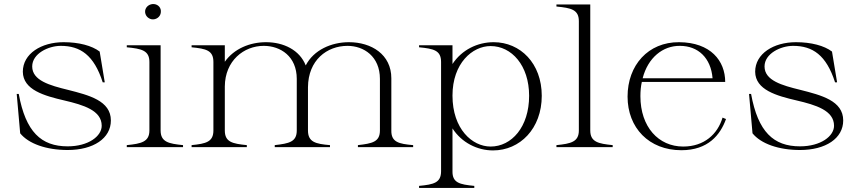

<svg xmlns="http://www.w3.org/2000/svg" viewBox="-20 -722 4212 942"><path d="M312 14C438 14 524 -43 524 -131C524 -228 416 -255 314 -281C224 -303 138 -327 138 -396C138 -459 217 -497 278 -497C374 -497 441 -452 484 -318H494L469 -469C431 -498 367 -515 292 -515C183 -515 92 -459 92 -370C93 -281 197 -252 296 -229C390 -207 479 -180 479 -105C479 -54 414 -4 312 -4C182 -4 106 -75 72 -261H62L79 -68C120 -17 207 14 312 14Z M602 -10V0H878V-10C808 -17 768 -25 768 -82V-500H602V-490C674 -483 713 -475 713 -418V-82C713 -26 673 -17 602 -10ZM769 -661C772 -684 756 -700 736 -702C716 -704 695 -691 692 -669C690 -647 706 -630 726 -627C746 -625 767 -639 769 -661Z M920 -10V0H1191V-10C1120 -17 1083 -25 1083 -82V-298C1084 -424 1176 -497 1274 -497C1357 -497 1436 -445 1436 -335V-82C1436 -26 1399 -18 1328 -10V0H1599V-10C1528 -16 1491 -25 1491 -82V-294C1492 -427 1584 -497 1685 -497C1765 -497 1844 -445 1844 -335V-82C1844 -26 1807 -18 1736 -10V0H2007V-10C1936 -16 1899 -25 1900 -82V-338C1900 -455 1802 -515 1692 -515C1606 -515 1519 -477 1480 -401C1450 -477 1371 -515 1285 -515C1206 -515 1128 -483 1083 -419V-500H920V-490C991 -483 1027 -475 1027 -418V-82C1027 -26 991 -17 920 -10Z M2036 190V200H2307V190C2235 183 2199 175 2200 118V-92C2245 -22 2322 16 2399 16C2531 16 2638 -91 2638 -252C2638 -411 2533 -515 2402 -515C2323 -515 2246 -478 2200 -408V-500H2036V-490C2108 -483 2144 -475 2144 -418V118C2144 175 2108 183 2036 190ZM2387 -3C2297 -3 2200 -89 2200 -253C2200 -412 2298 -496 2387 -496C2490 -496 2576 -401 2576 -252C2576 -99 2490 -3 2387 -3Z M2710 -10V0H2986V-10C2916 -17 2876 -25 2876 -82V-700H2710V-690C2782 -683 2820 -675 2820 -618V-82C2820 -26 2781 -17 2710 -10Z M3323 15C3454 15 3514 -60 3542 -138L3525 -145C3501 -64 3435 -3 3332 -3C3211 -3 3122 -99 3122 -250C3122 -275 3124 -298 3129 -320H3538C3538 -423 3467 -514 3312 -515C3160 -516 3059 -402 3059 -248C3059 -95 3164 15 3323 15ZM3133 -338C3159 -439 3232 -498 3316 -497C3405 -497 3468 -438 3476 -338Z M3905 14C4031 14 4117 -43 4117 -131C4117 -228 4009 -255 3907 -281C3817 -303 3731 -327 3731 -396C3731 -459 3810 -497 3871 -497C3967 -497 4034 -452 4077 -318H4087L4062 -469C4024 -498 3960 -515 3885 -515C3776 -515 3685 -459 3685 -370C3686 -281 3790 -252 3889 -229C3983 -207 4072 -180 4072 -105C4072 -54 4007 -4 3905 -4C3775 -4 3699 -75 3665 -261H3655L3672 -68C3713 -17 3800 14 3905 14Z"/></svg>

Font: Sprat Light
Style: Regular
Weight: 300
Designer: Ethan Nakache
Foundry: Collletttivo
Version: Version 2.000;Glyphs 3.2 (3217)